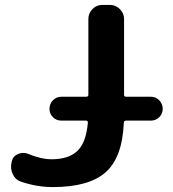

<svg xmlns="http://www.w3.org/2000/svg" viewBox="-20 -750 704 780"><path d="M65 -12Q42 -20 31.5 -43Q21 -66 27 -90L28 -95Q33 -116 53.5 -124.5Q74 -133 94 -125Q147 -103 190 -103Q259 -103 294.5 -137Q330 -171 337 -252Q337 -260 329 -260H229Q209 -260 195 -274Q181 -288 181 -308Q181 -328 195 -342.5Q209 -357 229 -357H330Q339 -357 339 -365V-673Q339 -696 355.5 -713Q372 -730 395 -730H427Q450 -730 467 -713Q484 -696 484 -673V-365Q484 -357 492 -357H593Q613 -357 627 -342.5Q641 -328 641 -308Q641 -288 627 -274Q613 -260 593 -260H492Q483 -260 483 -251Q477 -110 409 -50Q341 10 194 10Q130 10 65 -12Z"/></svg>

Font: Rounded Mplus 1c Bold
Style: Bold
Weight: 700
Version: Version 1.059.20150529